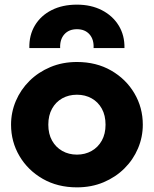

<svg xmlns="http://www.w3.org/2000/svg" viewBox="-20 -792 663 827"><path d="M311.4 15Q228 15 164 -21.8Q100 -58.6 63.8 -120Q27.6 -181.4 27.6 -255Q27.6 -308.5 48.3 -357.2Q69 -405.9 107 -443.6Q145 -481.2 197 -503.1Q249 -525 311.4 -525Q394.8 -525 458.8 -488.2Q522.8 -451.4 558.9 -390Q595.1 -328.6 595.1 -255Q595.1 -201.5 574.4 -152.8Q553.8 -104.1 515.8 -66.4Q477.9 -28.8 426 -6.9Q374.1 15 311.4 15ZM311.4 -126Q346.5 -126 374.4 -141.8Q402.4 -157.5 418.5 -186.4Q434.6 -215.2 434.6 -255Q434.6 -294.8 418.7 -323.7Q402.8 -352.6 374.8 -368.3Q346.9 -384 311.4 -384Q275.9 -384 247.9 -368.3Q220 -352.6 204.1 -323.7Q188.1 -294.8 188.1 -255Q188.1 -215.2 204.2 -186.4Q220.4 -157.5 248.3 -141.8Q276.2 -126 311.4 -126ZM106.4 -585Q105.1 -640.5 130.5 -682.7Q155.9 -724.9 202.4 -748.4Q248.9 -772 311.4 -772Q372.4 -772 419 -748Q465.6 -724 491.4 -681.8Q517.2 -639.6 516.1 -585H383.1Q385 -622.1 365.4 -644.2Q345.9 -666.2 311.4 -666.2Q276.9 -666.2 257.2 -644.2Q237.5 -622.1 239.1 -585Z"/></svg>

Font: Geologica Thin
Style: Regular
Weight: 100
Version: Version 1.010;gftools[0.9.28]